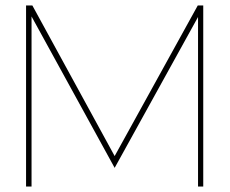

<svg xmlns="http://www.w3.org/2000/svg" viewBox="-20 -680 837 700"><path d="M398 -68 95 -620V0H75V-660H98L398 -111L701 -660H721V0H702V-618Z"/></svg>

Font: Lil Grotesk Thin
Style: Regular
Weight: 100
Designer: Bastien Sozeau
Foundry: NBR — Bastien Sozeau
Version: Version 3.003; ttfautohint (v1.8.4.7-5d5b);gftools[0.9.33]